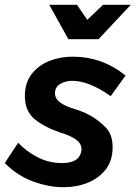

<svg xmlns="http://www.w3.org/2000/svg" viewBox="-34 -777 567 803"><path d="M378 -613H252L172 -757H288L331 -694L397 -757H513ZM231 6Q170.5 6 104.5 -18Q38.5 -42 -14 -95L42 -180Q75 -144.5 122.5 -119.8Q170 -95 226 -95Q302 -95 307 -152Q307 -176.5 284 -193.2Q261 -210 217 -223Q150 -246 110 -279.5Q70 -313 70 -375Q70 -430.5 98 -467Q128 -505 173.5 -522.5Q219 -540 269 -540Q394 -540 491 -461L429 -375Q338 -439 268 -439Q240 -439 218 -426Q196 -413 196 -387Q196 -364.5 217.2 -348.5Q238.5 -332.5 284 -319Q358 -297 413 -239Q437 -209 437 -162Q437 -105 408.2 -68.2Q379.5 -31.5 333 -12.8Q286.5 6 231 6Z"/></svg>

Font: Argentum Sans Medium
Style: Italic
Weight: 500
Italic angle: -11°
Designer: Julieta Ulanovsky (font), Cristiano Sobral (main changes and remaster)
Foundry: Julieta Ulanovsky (font), Cristiano Sobral (main changes and remaster)
Version: Version 2.007;June 15, 2022;FontCreator 14.0.0.2814 64-bit; 